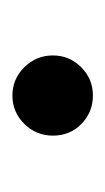

<svg xmlns="http://www.w3.org/2000/svg" viewBox="50 -220 170 311"><g transform="rotate(-90 135.5 -65.0)"><path d="M70.8 -64.9Q70.8 -91.8 89.8 -111.1Q108.9 -130.4 135.7 -130.4Q162.6 -130.4 181.6 -111.1Q200.7 -91.8 200.7 -64.9Q200.7 -38.1 181.6 -19Q162.6 0 135.7 0Q108.9 0 89.8 -18.6Q70.8 -37.1 70.8 -64.9Z"/></g></svg>

Font: Vazirmatn RD
Style: Regular
Weight: 400
Designer: Saber Rastikerdar
Foundry: Saber Rastikerdar
Version: Version 32.102